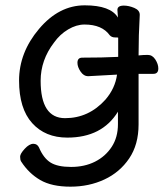

<svg xmlns="http://www.w3.org/2000/svg" viewBox="-20 -512 620 713"><path d="M221.7 -73.2Q309.6 -73.2 371.6 -142.1Q407.7 -184.1 414.6 -234.9L306.6 -229Q291 -229 279.3 -246.1Q267.6 -263.2 267.6 -278.8Q267.6 -297.9 285.6 -297.9Q359.9 -297.9 418.9 -300.8V-372.1Q418.9 -373 407 -373Q395 -373 387.7 -380.9Q358.9 -420.9 293.9 -420.9Q263.7 -420.9 233.2 -402.8Q202.6 -384.8 180.7 -354Q130.9 -289.1 130.9 -211.9Q130.9 -73.2 221.7 -73.2ZM241.7 181.2Q171.9 181.2 129.4 156.5Q86.9 131.8 58.6 87.9Q54.7 82 54.7 69.8Q54.7 59.1 71.8 40.5Q88.9 22 103.8 22Q118.7 22 125 36.1Q141.6 75.2 167.7 91.6Q193.8 107.9 243.9 107.9Q293.9 107.9 332.8 88.4Q371.6 68.8 394.8 33.4Q418 -2 418 -50.8V-97.2Q358.9 -1 230 -1Q147.9 -1 99.4 -54.9Q50.8 -108.9 50.8 -212.9Q50.8 -316.9 124.8 -404.5Q198.7 -492.2 294.7 -492.2Q390.6 -492.2 418 -446.8L416 -475.1Q416 -491.2 439.9 -491.2Q458 -491.2 478.5 -482.7Q499 -474.1 499 -457Q494.6 -380.9 494.6 -306.2Q511.7 -308.1 528.8 -308.1Q545.9 -308.1 556.9 -291Q567.9 -273.9 567.9 -257.8Q567.9 -237.8 549.8 -237.8H494.6V-49.8Q494.6 24.9 459.7 76.4Q424.8 127.9 367.7 154.5Q310.5 181.2 241.7 181.2Z"/></svg>

Font: LXGW WenKai GB Screen
Style: Regular
Weight: 400
Designer: LXGW / Fontworks Inc.
Foundry: LXGW / Fontworks Inc.
Version: Version 1.321;February 19, 2024;FontCreator 14.0.0.2901 64-b